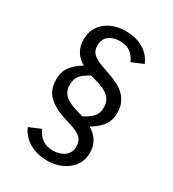

<svg xmlns="http://www.w3.org/2000/svg" viewBox="-194 -818 928 1027"><g transform="rotate(30 270.0 -304.5)"><path d="M457 -309Q457 -257 429.5 -224Q402 -191 365 -171Q437 -128 437 -50Q437 -13 422 15Q407 43 382 62Q357 81 325.5 91Q294 101 260 101Q194 101 147 73Q100 45 80 -3L151 -33Q165 0 191 19.5Q217 39 261 39Q279 39 296 34Q313 29 326.5 19.5Q340 10 348.5 -5Q357 -20 357 -41Q357 -62 350.5 -76.5Q344 -91 329 -102Q314 -113 289.5 -122Q265 -131 229 -142Q163 -162 123.5 -198.5Q84 -235 84 -300Q84 -351 111 -384Q138 -417 175 -437Q104 -478 104 -559Q104 -596 118 -624Q132 -652 156 -671Q180 -690 211 -700Q242 -710 276 -710Q342 -710 387.5 -683Q433 -656 453 -608L382 -578Q368 -611 343.5 -629.5Q319 -648 275 -648Q257 -648 241 -643Q225 -638 212 -628.5Q199 -619 191.5 -604Q184 -589 184 -568Q184 -547 191.5 -533Q199 -519 214.5 -508Q230 -497 254.5 -487.5Q279 -478 312 -467Q345 -456 372 -442Q399 -428 417.5 -409Q436 -390 446.5 -365.5Q457 -341 457 -309ZM237 -411Q202 -394 181.5 -372Q161 -350 161 -312Q161 -284 172 -266Q183 -248 202 -236Q221 -224 246.5 -215.5Q272 -207 300 -199L303 -198Q338 -215 359 -237Q380 -259 380 -297Q380 -325 368.5 -343.5Q357 -362 338 -374Q319 -386 294 -394Q269 -402 241 -410Z"/></g></svg>

Font: Carrois Gothic SC
Style: Regular
Weight: 400
Designer: Ralph du Carrois
Foundry: Ralph du Carrois
Version: Version 1.002